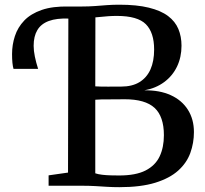

<svg xmlns="http://www.w3.org/2000/svg" viewBox="-20 -770 848 796"><path d="M475 6Q447.5 6 424 4.5Q400.5 3 375 1.5Q349.5 0 316.5 0H181.5V-43L262 -54.5L263.5 -743H318.5Q349 -743 374.8 -745Q400.5 -747 424.5 -748.8Q448.5 -750.5 474.5 -750.5Q547.5 -750.5 597.2 -738.2Q647 -726 676.8 -703.5Q706.5 -681 719.5 -649.8Q732.5 -618.5 732.5 -580.5Q732.5 -533 714 -494.2Q695.5 -455.5 660.8 -429.8Q626 -404 578.5 -395.5Q641.5 -396.5 687.8 -375.5Q734 -354.5 759 -315Q784 -275.5 784 -222.5Q784 -177 769 -135.8Q754 -94.5 718.8 -62.8Q683.5 -31 623.8 -12.5Q564 6 475 6ZM474 -42.5Q543 -42.5 583.5 -63.2Q624 -84 641.8 -121.5Q659.5 -159 659.5 -209.5Q659.5 -287 620.8 -322.8Q582 -358.5 497 -358.5Q484 -358.5 467.2 -358.2Q450.5 -358 433 -358Q415.5 -358 400.2 -357.8Q385 -357.5 375 -356.5V-51.5Q386.5 -47.5 403.5 -45.5Q420.5 -43.5 439.2 -43Q458 -42.5 474 -42.5ZM482 -411Q528 -411 558.2 -429.5Q588.5 -448 603.8 -482.2Q619 -516.5 619 -564.5Q619 -635 584.8 -669.5Q550.5 -704 464.5 -704Q446 -704 428.8 -702.8Q411.5 -701.5 397.8 -700Q384 -698.5 375.5 -698L375 -412Q385.5 -411.5 399.8 -411Q414 -410.5 429.2 -410.8Q444.5 -411 458.5 -411Q472.5 -411 482 -411ZM36 -484.5Q33 -494.5 31.5 -509.8Q30 -525 30 -546Q30 -584.5 41.8 -620.5Q53.5 -656.5 80.5 -684.8Q107.5 -713 153 -728.8Q198.5 -744.5 265.5 -743L273 -717.5L265.5 -693Q215 -695 182.5 -683Q150 -671 134.8 -645.2Q119.5 -619.5 119.5 -580Q119.5 -560 124.5 -535.5Q129.5 -511 138 -484.5Z"/></svg>

Font: Merriweather 48pt Medium
Style: Regular
Weight: 500
Version: Version 2.100